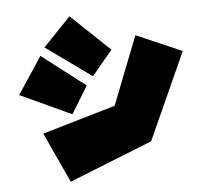

<svg xmlns="http://www.w3.org/2000/svg" viewBox="-46 -634 738 687"><g transform="rotate(-5 323.0 -290.0)"><path d="M98 -175 361 -252 457 -497 621 -426 480 -114 181 5ZM129 -482 228 -585 367 -453 293 -364ZM112 -453 268 -333 208 -235 24 -320Z"/></g></svg>

Font: Super Mario
Style: Regular
Weight: 400
Version: Version 1.0